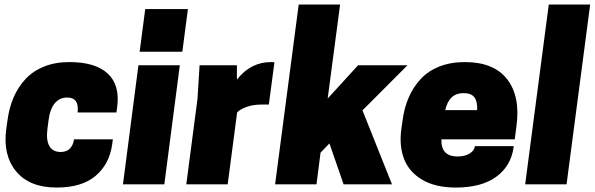

<svg xmlns="http://www.w3.org/2000/svg" viewBox="-20 -820 2645 854"><path d="M195.8 -284.2 190.9 -246.1Q184.6 -196.3 199.7 -170.2Q214.8 -144 250 -144Q276.4 -144 291.3 -159.7Q306.2 -175.3 309.1 -200.2H481.9L479 -178.2Q466.3 -88.9 404.8 -37.4Q343.3 14.2 231.9 14.2Q110.8 14.2 51.5 -58.1Q-7.8 -130.4 7.8 -246.1L13.2 -284.2Q20.5 -340.3 40.5 -386.7Q60.5 -433.1 93.8 -468.8Q127 -504.4 176.5 -524.2Q226.1 -543.9 288.1 -543.9Q404.8 -543.9 459.7 -492.4Q514.6 -440.9 501 -341.8L498 -319.8H325.2Q333 -386.2 278.8 -386.2Q245.1 -386.2 223.6 -360.6Q202.1 -335 195.8 -284.2Z M526.9 0 595.7 -529.8H779.8L710.9 0ZM815.9 -779.8 791 -589.8H601.1L626 -779.8Z M1185.5 -543.9Q1195.8 -543.9 1200.7 -543L1175.8 -355H1145.5Q1104.5 -355 1075.9 -344.2Q1047.4 -333.5 1034.7 -319.8L992.7 0H808.6L858.4 -379.9L867.7 -529.8H1033.7V-465.8Q1094.7 -543.9 1185.5 -543.9Z M1203.6 0 1308.6 -799.8H1492.7L1437.5 -381.8L1572.8 -529.8H1792.5L1592.3 -329.1L1723.6 0H1508.3L1445.3 -182.1L1405.8 -141.1L1387.7 0Z M2269.5 -200.2H1943.4Q1940.9 -124 2015.1 -124Q2048.3 -124 2069.1 -137.2Q2089.8 -150.4 2092.3 -169.9H2265.1L2264.2 -163.1Q2252.4 -81.1 2186.8 -33.4Q2121.1 14.2 2007.3 14.2Q1917.5 14.2 1858.9 -20Q1800.3 -54.2 1777.6 -112.1Q1754.9 -169.9 1765.1 -246.1L1770.5 -284.2Q1777.8 -340.3 1797.9 -386.5Q1817.9 -432.6 1851.1 -468.5Q1884.3 -504.4 1934.3 -524.2Q1984.4 -543.9 2047.4 -543.9Q2176.3 -543.9 2235.6 -467.8Q2294.9 -391.6 2277.3 -259.8ZM2041.5 -405.8Q1977.1 -405.8 1960.4 -330.1H2102.5Q2104 -369.1 2089.8 -387.5Q2075.7 -405.8 2041.5 -405.8Z M2315.9 0 2420.9 -799.8H2605L2500 0Z"/></svg>

Font: Cooper Hewitt
Style: Heavy Italic
Weight: 714
Designer: Village Type and Design LLC
Foundry: Cooper Hewitt Smithsonian Design Museum
Version: 1.000